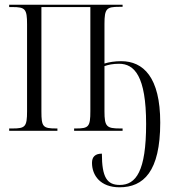

<svg xmlns="http://www.w3.org/2000/svg" viewBox="-20 -556 726 816"><path d="M488 240C590 240 661 173 661 -35C661 -228 589 -296 495 -296C468 -296 443 -292 424 -286V-454C424 -520 433 -527 487 -527H501V-536H19V-526H33C87 -526 95 -518 95 -453V-83C95 -17 87 -10 33 -10H19V0H224V-10H219C162 -10 156 -17 156 -83V-526H364V-83C364 -18 357 -10 304 -10H295V0H501V-10H490C433 -10 424 -18 424 -83V-275C441 -281 460 -285 486 -285C551 -285 601 -233 601 -29C601 172 558 230 489 230C435 230 413 198 413 97C384 97 371 111 371 136C371 190 407 240 488 240Z"/></svg>

Font: Noto Serif Display ExtraCondensed Light
Style: Regular
Weight: 300
Width: 2
Designer: Monotype Design Team
Foundry: Monotype Imaging Inc.
Version: Version 2.009